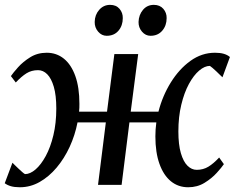

<svg xmlns="http://www.w3.org/2000/svg" viewBox="-30 -780 990 810"><path d="M54 10Q31 10 15.8 5.5Q0.5 1 -10 -7L22.5 -93.5Q25 -91 32 -84Q39 -77 47.8 -68.8Q56.5 -60.5 64 -54Q71.5 -47.5 75.5 -45.5Q97 -45.5 120 -65.2Q143 -85 163 -121.8Q183 -158.5 195.2 -209.5Q207.5 -260.5 207.5 -322Q207.5 -378 197 -413.8Q186.5 -449.5 169.2 -466.8Q152 -484 130.5 -484Q103 -484 81.8 -470.8Q60.5 -457.5 36.5 -432L16 -459Q25.5 -473 46.2 -496.2Q67 -519.5 97.5 -538.5Q128 -557.5 167 -557.5Q208.5 -557.5 239.5 -532.5Q270.5 -507.5 287.8 -459.2Q305 -411 305 -342Q305 -334 304.8 -325.2Q304.5 -316.5 303.5 -309H421.5L452.5 -552H553L521.5 -309H638.5Q655.5 -375.5 690.5 -432Q725.5 -488.5 773.2 -523Q821 -557.5 877 -557.5Q899 -557.5 914.2 -553Q929.5 -548.5 940 -539.5L908.5 -454Q905.5 -456.5 898.5 -463.5Q891.5 -470.5 882.8 -478.8Q874 -487 866.5 -493.5Q859 -500 855.5 -502Q833.5 -502 810.2 -482.2Q787 -462.5 767 -425.8Q747 -389 734.8 -338Q722.5 -287 722.5 -225.5Q722.5 -170 733 -134Q743.5 -98 761 -80.8Q778.5 -63.5 800 -63.5Q827.5 -63.5 849.2 -76.8Q871 -90 894.5 -115.5L914.5 -87.5Q905.5 -74 884.5 -50.8Q863.5 -27.5 833 -8.8Q802.5 10 764 10Q722 10 691 -15.2Q660 -40.5 642.8 -88.5Q625.5 -136.5 625.5 -205Q625.5 -219 626.5 -234Q627.5 -249 629.5 -263.5H516L483 0H383.5L416.5 -263.5H297Q286.5 -209.5 263.8 -160.2Q241 -111 208.8 -72.8Q176.5 -34.5 137.2 -12.2Q98 10 54 10ZM420 -629Q399 -629 384 -646.5Q369 -664 369.5 -687.5Q370 -717.5 388.5 -738.5Q407 -759.5 434.5 -759.5Q460 -759.5 474.2 -742.8Q488.5 -726 488 -703.5Q488 -672 469.8 -650.5Q451.5 -629 420 -629ZM605 -629Q584 -629 569 -646.5Q554 -664 554.5 -687.5Q555.5 -717.5 573.2 -738.5Q591 -759.5 619 -759.5Q644.5 -759.5 659 -742.8Q673.5 -726 673 -703.5Q673 -672 654.5 -650.5Q636 -629 605 -629Z"/></svg>

Font: Merriweather 24pt
Style: Italic
Weight: 400
Italic angle: -7.8°
Designer: Eben Sorkin
Foundry: Eben Sorkin
Version: Version 2.101